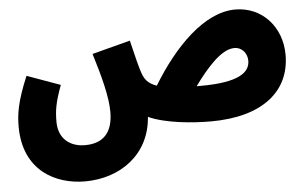

<svg xmlns="http://www.w3.org/2000/svg" viewBox="-50 -554 1381 862"><g transform="rotate(-5 640.5 -123.0)"><path d="M300 232C459 232 594 137 606 -32C683 3 805 13 886 13C1120 13 1246 -92 1246 -256C1246 -381 1160 -478 1038 -478C899 -478 760 -336 658 -168C615 -183 603 -205 593 -234C586 -254 573 -303 555 -380L383 -335C414 -234 440 -139 440 -69C440 21 399 70 314 70C250 70 195 34 195 -46C195 -98 201 -133 229 -209L79 -263C31 -149 24 -93 24 -39C24 160 168 232 300 232ZM1019 -306C1056 -306 1077 -275 1077 -244C1077 -191 1026 -150 854 -150C848 -150 842 -150 836 -150C895 -231 961 -306 1019 -306Z"/></g></svg>

Font: Noto Sans Arabic ExtCond Blk
Style: Regular
Weight: 900
Width: 2
Designer: Monotype Design Team, Nadine Chahine, Nizar Qandah and Khaled Hosny
Foundry: Monotype Imaging Inc.
Version: Version 2.012